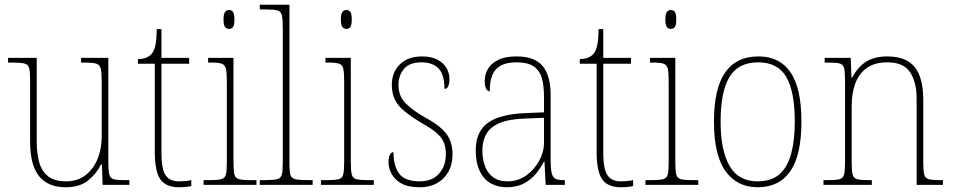

<svg xmlns="http://www.w3.org/2000/svg" viewBox="-20 -780 4024 810"><path d="M257 10Q183 10 145 -36.5Q107 -83 107 -184V-442Q107 -477 103 -492.5Q99 -508 83 -512Q67 -516 32 -516H14V-536H135V-182Q135 -131 146 -93.5Q157 -56 184 -35.5Q211 -15 258 -15Q308 -15 341.5 -41.5Q375 -68 392 -110.5Q409 -153 409 -202V-436Q409 -474 405 -490.5Q401 -507 386 -511.5Q371 -516 334 -516H322V-536H437V-97Q437 -61 441 -44.5Q445 -28 459.5 -24Q474 -20 505 -20H526V0H413L410 -86H406Q387 -47 351.5 -18.5Q316 10 257 10Z M735 10Q680 10 656.5 -23.5Q633 -57 633 -141V-511H562V-531Q582 -531 596 -536.5Q610 -542 619 -552Q630 -564 635.5 -588.5Q641 -613 641 -657H661V-536H778V-511H661V-135Q661 -67 678.5 -41Q696 -15 734 -15Q749 -15 760.5 -16Q772 -17 787 -20V5Q773 8 760 9Q747 10 735 10Z M839 0V-20H864Q898 -20 913.5 -24Q929 -28 933 -44Q937 -60 937 -95V-438Q937 -474 933 -490.5Q929 -507 915 -511.5Q901 -516 872 -516H858V-536H965V-95Q965 -60 969 -44Q973 -28 988.5 -24Q1004 -20 1038 -20H1062V0ZM946 -658Q936 -658 929.5 -666Q923 -674 923 -698Q923 -721 929.5 -729.5Q936 -738 946 -738Q957 -738 963 -729.5Q969 -721 969 -698Q969 -674 963 -666Q957 -658 946 -658Z M1076 0V-20H1096Q1133 -20 1149 -24Q1165 -28 1169 -43.5Q1173 -59 1173 -94V-662Q1173 -699 1169 -715.5Q1165 -732 1150.5 -736Q1136 -740 1106 -740H1076V-760H1201V-94Q1201 -59 1205 -43.5Q1209 -28 1225.5 -24Q1242 -20 1278 -20H1299V0Z M1334 0V-20H1359Q1393 -20 1408.5 -24Q1424 -28 1428 -44Q1432 -60 1432 -95V-438Q1432 -474 1428 -490.5Q1424 -507 1410 -511.5Q1396 -516 1367 -516H1353V-536H1460V-95Q1460 -60 1464 -44Q1468 -28 1483.5 -24Q1499 -20 1533 -20H1557V0ZM1441 -658Q1431 -658 1424.5 -666Q1418 -674 1418 -698Q1418 -721 1424.5 -729.5Q1431 -738 1441 -738Q1452 -738 1458 -729.5Q1464 -721 1464 -698Q1464 -674 1458 -666Q1452 -658 1441 -658Z M1750 10Q1700 10 1671.5 -7Q1643 -24 1631 -48.5Q1619 -73 1619 -94Q1619 -109 1621.5 -118.5Q1624 -128 1628.5 -133Q1633 -138 1640 -138Q1640 -80 1664 -47.5Q1688 -15 1750 -15Q1804 -15 1832.5 -47.5Q1861 -80 1861 -131Q1861 -155 1854 -175Q1847 -195 1827.5 -214Q1808 -233 1769 -255Q1718 -285 1688 -309.5Q1658 -334 1645.5 -360.5Q1633 -387 1633 -422Q1633 -475 1667 -508.5Q1701 -542 1760 -542Q1800 -542 1826 -528Q1852 -514 1864 -492.5Q1876 -471 1876 -447Q1876 -427 1871 -416Q1866 -405 1855 -405Q1855 -466 1830 -491.5Q1805 -517 1758 -517Q1707 -517 1684 -489Q1661 -461 1661 -421Q1661 -376 1690 -345.5Q1719 -315 1776 -283Q1822 -258 1846.5 -234Q1871 -210 1880 -184.5Q1889 -159 1889 -129Q1889 -66 1851 -28Q1813 10 1750 10Z M2117 10Q2080 10 2050.5 -6.5Q2021 -23 2004 -58Q1987 -93 1987 -146Q1987 -225 2038.5 -262Q2090 -299 2200 -303L2275 -306V-371Q2275 -418 2266 -450Q2257 -482 2232 -499.5Q2207 -517 2159 -517Q2117 -517 2092 -503Q2067 -489 2056.5 -462Q2046 -435 2046 -395Q2036 -395 2030.5 -406Q2025 -417 2025 -440Q2025 -464 2037.5 -487.5Q2050 -511 2080 -526.5Q2110 -542 2159 -542Q2237 -542 2270 -500.5Q2303 -459 2303 -379V-107Q2303 -70 2307 -51.5Q2311 -33 2322.5 -26.5Q2334 -20 2358 -20H2363V0H2282L2277 -99H2275Q2263 -75 2243 -49.5Q2223 -24 2192 -7Q2161 10 2117 10ZM2120 -15Q2165 -15 2199.5 -39.5Q2234 -64 2254.5 -101.5Q2275 -139 2275 -178V-283L2198 -280Q2129 -278 2089 -261.5Q2049 -245 2032 -215.5Q2015 -186 2015 -145Q2015 -110 2025.5 -80.5Q2036 -51 2059.5 -33Q2083 -15 2120 -15Z M2599 10Q2544 10 2520.5 -23.5Q2497 -57 2497 -141V-511H2426V-531Q2446 -531 2460 -536.5Q2474 -542 2483 -552Q2494 -564 2499.5 -588.5Q2505 -613 2505 -657H2525V-536H2642V-511H2525V-135Q2525 -67 2542.5 -41Q2560 -15 2598 -15Q2613 -15 2624.5 -16Q2636 -17 2651 -20V5Q2637 8 2624 9Q2611 10 2599 10Z M2703 0V-20H2728Q2762 -20 2777.5 -24Q2793 -28 2797 -44Q2801 -60 2801 -95V-438Q2801 -474 2797 -490.5Q2793 -507 2779 -511.5Q2765 -516 2736 -516H2722V-536H2829V-95Q2829 -60 2833 -44Q2837 -28 2852.5 -24Q2868 -20 2902 -20H2926V0ZM2810 -658Q2800 -658 2793.5 -666Q2787 -674 2787 -698Q2787 -721 2793.5 -729.5Q2800 -738 2810 -738Q2821 -738 2827 -729.5Q2833 -721 2833 -698Q2833 -674 2827 -666Q2821 -658 2810 -658Z M3176 10Q3090 10 3041 -57.5Q2992 -125 2992 -267Q2992 -406 3039 -474Q3086 -542 3180 -542Q3269 -542 3315 -475Q3361 -408 3361 -267Q3361 -125 3314 -57.5Q3267 10 3176 10ZM3176 -15Q3235 -15 3269 -45.5Q3303 -76 3318 -132.5Q3333 -189 3333 -267Q3333 -394 3297 -455.5Q3261 -517 3179 -517Q3094 -517 3057 -454.5Q3020 -392 3020 -267Q3020 -146 3057.5 -80.5Q3095 -15 3176 -15Z M3454 0V-20H3472Q3507 -20 3522 -24Q3537 -28 3541 -44Q3545 -60 3545 -95V-442Q3545 -477 3541 -492.5Q3537 -508 3523 -512Q3509 -516 3478 -516H3459V-536H3569L3572 -453H3575Q3601 -500 3636 -521Q3671 -542 3723 -542Q3803 -542 3839 -497Q3875 -452 3875 -359V-95Q3875 -60 3879 -44Q3883 -28 3898.5 -24Q3914 -20 3947 -20H3958V0H3847V-365Q3847 -433 3819.5 -475Q3792 -517 3724 -517Q3670 -517 3637 -493.5Q3604 -470 3588.5 -428.5Q3573 -387 3573 -334V-95Q3573 -60 3577 -44Q3581 -28 3596.5 -24Q3612 -20 3646 -20H3658V0Z"/></svg>

Font: Noto Serif Khmer SemiCondensed Thin
Style: Regular
Weight: 250
Width: 4
Designer: Danh Hong and the Monotype Design Team
Foundry: Monotype Imaging Inc.
Version: Version 2.004